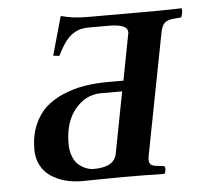

<svg xmlns="http://www.w3.org/2000/svg" viewBox="-49 -709 800 762"><g transform="rotate(-5 351.0 -328.0)"><path d="M390.1 -94.2 437 -338.9H352.1Q292 -338.9 249.5 -287.8Q207 -236.8 207 -150.9Q207 -121.6 215.8 -99.4Q224.6 -77.1 238.8 -65.4Q252.9 -53.7 268.1 -47.9Q283.2 -42 298.8 -42Q379.9 -42 390.1 -94.2ZM405.8 -603H328.1Q309.1 -603 294.7 -599.4Q280.3 -595.7 263.9 -585.4Q247.6 -575.2 232.2 -554.2Q216.8 -533.2 201.2 -501L176.8 -503.9L220.2 -658.2Q267.1 -645 326.2 -645H589.8Q627 -645 701.2 -647Q703.1 -640.6 701.2 -628.7Q699.2 -616.7 695.8 -610.8L662.1 -607.9Q639.6 -605.5 628.7 -594.7Q617.7 -584 612.8 -557.1L520 -77.1Q518.1 -67.4 518.1 -60.1Q518.1 -45.4 525.4 -39.6Q532.7 -33.7 549.8 -32.2L578.1 -28.8Q585.4 -16.1 576.2 2Q492.2 0 411.1 0Q379.9 0 329.6 1Q279.3 2 247.1 2Q211.4 2 180.2 -6.6Q148.9 -15.1 123.8 -32Q98.6 -48.8 84.2 -76.4Q69.8 -104 69.8 -139.2Q69.8 -193.4 87.6 -235.8Q105.5 -278.3 135 -305.2Q164.6 -332 206.1 -349.4Q247.6 -366.7 291.5 -373.8Q335.4 -380.9 386.2 -380.9H445.8L481.9 -568.8Q481.9 -587.4 463.1 -595.2Q444.3 -603 405.8 -603Z"/></g></svg>

Font: Common Serif
Style: Bold Italic
Weight: 700
Italic angle: -12°
Designer: Philipp H. Poll, Khaled Hosny
Foundry: Stefan Peev, Context Ltd.
Version: Version 1.026